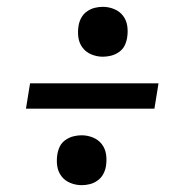

<svg xmlns="http://www.w3.org/2000/svg" viewBox="-20 -621 540 562"><path d="M281 -455Q264 -455 248 -461.5Q232 -468 222 -481Q212 -494 209.5 -511Q207 -528 210 -546Q212 -558 218 -569Q224 -580 234.5 -587.5Q245 -595 257 -598Q269 -601 281 -601Q298 -601 314 -594.5Q330 -588 340 -575Q350 -562 352.5 -545Q355 -528 352 -510Q350 -498 344.5 -487Q339 -476 328 -468.5Q317 -461 305 -458Q293 -455 281 -455ZM432 -303H56L68 -377H444ZM219 -79Q202 -79 186 -85.5Q170 -92 160 -105Q150 -118 147.5 -135Q145 -152 148 -170Q150 -182 155.5 -193Q161 -204 172 -211.5Q183 -219 195 -222Q207 -225 219 -225Q236 -225 252 -218.5Q268 -212 278 -199Q288 -186 290.5 -169Q293 -152 290 -134Q288 -122 282 -111Q276 -100 265.5 -92.5Q255 -85 243 -82Q231 -79 219 -79Z"/></svg>

Font: Iosevka Term Curly Md Obl
Style: Regular
Weight: 500
Italic angle: -9°
Designer: Belleve Invis
Foundry: Belleve Invis
Version: Version 32.3.0